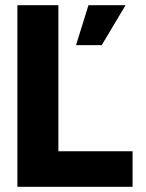

<svg xmlns="http://www.w3.org/2000/svg" viewBox="-20 -720 562 740"><path d="M47 0V-700H205V-137H491V0ZM273 -546 321 -700H464L372 -546Z"/></svg>

Font: Rethink Sans ExtraBold
Style: Regular
Weight: 800
Designer: The Rethink Sans project authors (Hans Thiessen). DM Sans designed by Colophon Foundry.
Foundry: Rethink Communications LLC
Version: Version 1.001